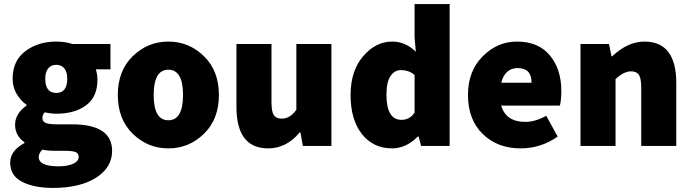

<svg xmlns="http://www.w3.org/2000/svg" viewBox="-20 -716 3392 942"><path d="M240 206Q147 206 88.5 176Q30 146 30 82Q30 23 100 -14V-18Q54 -50 54 -104Q54 -158 110 -198V-202Q81 -222 61.5 -255.5Q42 -289 42 -330Q42 -418 104.5 -465Q167 -512 256 -512Q300 -512 336 -500H522V-376H450Q458 -352 458 -324Q458 -240 402 -199Q346 -158 256 -158Q231 -158 200 -165Q188 -154 188 -136Q188 -120 204 -113Q220 -106 258 -106H333Q530 -106 530 24Q530 106 451 156Q372 206 240 206ZM310 -330Q310 -363 295.5 -380.5Q281 -398 256 -398Q231 -398 216.5 -380.5Q202 -363 202 -330Q202 -260 256 -260Q310 -260 310 -330ZM268 100Q311 100 338.5 87.5Q366 75 366 54Q366 36 350.5 30Q335 24 299 24H260Q209 24 188 18Q170 36 170 54Q170 100 268 100Z M980.5 -59.5Q907 12 806 12Q705 12 631.5 -59.5Q558 -131 558 -250Q558 -369 631.5 -440.5Q705 -512 806 -512Q907 -512 980.5 -440.5Q1054 -369 1054 -250Q1054 -131 980.5 -59.5ZM734 -250Q734 -126 806 -126Q878 -126 878 -250Q878 -374 806 -374Q734 -374 734 -250Z M1296 12Q1140 12 1140 -192V-500H1312V-214Q1312 -168 1323.5 -151Q1335 -134 1362 -134Q1404 -134 1434 -178V-500H1606V0H1466L1454 -66H1450Q1385 12 1296 12Z M1904 12Q1811 12 1755.5 -58.5Q1700 -129 1700 -250Q1700 -368 1761.5 -440Q1823 -512 1904 -512Q1970 -512 2020 -462L2014 -534V-696H2186V0H2046L2034 -46H2030Q1972 12 1904 12ZM1950 -128Q1991 -128 2014 -164V-348Q1987 -372 1946 -372Q1916 -372 1896 -343Q1876 -314 1876 -252Q1876 -128 1950 -128Z M2734 -270Q2734 -226 2727 -198H2439Q2462 -118 2558 -118Q2606 -118 2660 -148L2716 -46Q2634 12 2534 12Q2421 12 2348.5 -58.5Q2276 -129 2276 -250Q2276 -367 2348 -439.5Q2420 -512 2516 -512Q2622 -512 2678 -444Q2734 -376 2734 -270ZM2439 -310H2588Q2588 -382 2520 -382Q2458 -382 2439 -310Z M2828 0V-500H2968L2980 -440H2984Q3060 -512 3142 -512Q3298 -512 3298 -308V0H3126V-286Q3126 -332 3114.5 -349Q3103 -366 3076 -366Q3041 -366 3000 -328V0Z"/></svg>

Font: Assistant ExtraBold
Style: Regular
Weight: 800
Designer: Hebrew By Ben Nathan, Latin by Paul Hunt
Version: Version 2.001;PS 002.001;hotconv 1.0.88;makeotf.lib2.5.64775